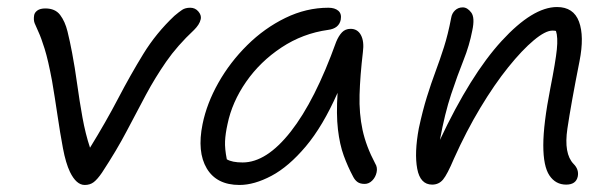

<svg xmlns="http://www.w3.org/2000/svg" viewBox="-20 -516 1748 546"><path d="M221 10Q197 10 179 -27Q167 -52 159 -94.5Q151 -137 143.5 -188Q136 -239 128 -286Q117 -345 107 -377Q97 -409 89.5 -425Q82 -441 78.5 -450Q75 -459 77 -472Q78 -480 86 -486Q94 -492 109 -492Q137 -492 151 -473.5Q165 -455 172 -426.5Q179 -398 185 -366Q193 -324 199.5 -276.5Q206 -229 214.5 -182Q223 -135 236 -96Q281 -169 316 -236Q351 -303 387.5 -362.5Q424 -422 476 -471Q489 -482 498 -488Q507 -494 521 -494Q535 -494 544 -483.5Q553 -473 551 -462Q549 -453 544 -445.5Q539 -438 532 -431Q484 -386 452.5 -340.5Q421 -295 395 -246.5Q369 -198 340.5 -143.5Q312 -89 270 -25Q257 -6 246.5 2Q236 10 221 10Z M661 10Q596 10 568 -37Q540 -84 556 -163Q568 -222 601 -280.5Q634 -339 683 -387.5Q732 -436 791.5 -465Q851 -494 914 -494Q932 -494 942 -485.5Q952 -477 949 -460Q944 -435 913 -431Q841 -421 780.5 -381Q720 -341 680 -283.5Q640 -226 627 -163Q621 -136 620 -114.5Q619 -93 625 -63Q640 -54 670 -54Q738 -54 807 -142Q876 -230 936 -397Q943 -414 952.5 -424Q962 -434 977 -434Q997 -434 1006.5 -416Q1016 -398 1012 -368Q1004 -300 1002.5 -246.5Q1001 -193 1011 -146.5Q1021 -100 1047 -51Q1054 -40 1051 -26Q1048 -12 1038.5 -2.5Q1029 7 1017 7Q1004 7 996.5 1.5Q989 -4 984 -14Q969 -42 957.5 -73.5Q946 -105 941 -148Q936 -191 940 -252Q898 -157 849.5 -99.5Q801 -42 752 -16Q703 10 661 10Z M1590 9Q1560 9 1542.5 -17Q1525 -43 1525 -103Q1525 -163 1545 -265Q1560 -341 1563.5 -375.5Q1567 -410 1561 -428Q1557 -429 1551 -429Q1531 -429 1498 -401.5Q1465 -374 1425.5 -325Q1386 -276 1346 -209.5Q1306 -143 1271 -65Q1252 -20 1240 -5.5Q1228 9 1209 9Q1175 9 1166.5 -36Q1158 -81 1171 -151Q1182 -202 1194 -240.5Q1206 -279 1218.5 -312.5Q1231 -346 1242.5 -382Q1254 -418 1263 -465Q1265 -478 1274 -486.5Q1283 -495 1296 -495Q1309 -495 1320 -480.5Q1331 -466 1323 -429Q1315 -387 1298 -344.5Q1281 -302 1263 -248Q1245 -194 1231 -118Q1318 -303 1406.5 -399.5Q1495 -496 1564 -496Q1611 -496 1626.5 -454.5Q1642 -413 1628 -342Q1604 -221 1593.5 -150Q1583 -79 1611 -50Q1627 -34 1623 -14Q1618 9 1590 9Z"/></svg>

Font: Shantell Sans Normal
Style: Italic
Weight: 300
Italic angle: -11.31°
Designer: Stephen Nixon, Anya Danilova, Shantell Martin
Foundry: Arrow Type
Version: Version 1.008;[a672d596b]